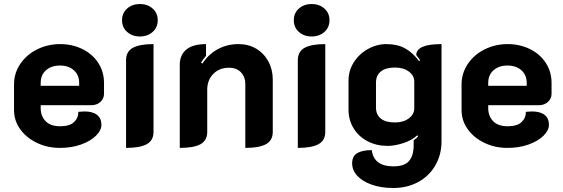

<svg xmlns="http://www.w3.org/2000/svg" viewBox="-20 -729 2807 958"><path d="M50 -180V-308Q50 -364 81.5 -410.5Q113 -457 166 -483Q219 -509 280 -509Q340 -509 390.5 -484.5Q441 -460 470 -415.5Q499 -371 499 -315V-261Q499 -237 481 -220.5Q463 -204 435 -204H183V-190Q183 -150 207.5 -124.5Q232 -99 280 -99Q327 -99 349 -119.5Q371 -140 371 -171Q391 -173 401 -173Q442 -173 464 -156Q486 -139 486 -106Q486 -79 459 -52Q432 -25 384.5 -8Q337 9 279 9Q217 9 164.5 -16Q112 -41 81 -84Q50 -127 50 -180ZM375 -301V-315Q375 -355 348.5 -378.5Q322 -402 279 -402Q236 -402 209.5 -378.5Q183 -355 183 -315V-301Z M589 -628Q589 -664 614.5 -686.5Q640 -709 678 -709Q716 -709 741.5 -686.5Q767 -664 767 -628Q767 -592 741.5 -569.5Q716 -547 678 -547Q640 -547 614.5 -569.5Q589 -592 589 -628ZM609 -429Q609 -472 643 -490.5Q677 -509 746 -509V-71Q746 -28 712 -9.5Q678 9 609 9Z M877 -405Q877 -455 910 -482Q943 -509 1008 -509V-450Q993 -434 983 -416L990 -412Q1020 -458 1066.5 -483.5Q1113 -509 1170 -509Q1220 -509 1258.5 -486Q1297 -463 1319 -422.5Q1341 -382 1341 -332V-71Q1341 -28 1307 -9.5Q1273 9 1204 9V-311Q1204 -345 1182.5 -368Q1161 -391 1122 -391Q1074 -391 1044 -360Q1014 -329 1014 -282V-71Q1014 -28 980.5 -9.5Q947 9 877 9Z M1446 -628Q1446 -664 1471.5 -686.5Q1497 -709 1535 -709Q1573 -709 1598.5 -686.5Q1624 -664 1624 -628Q1624 -592 1598.5 -569.5Q1573 -547 1535 -547Q1497 -547 1471.5 -569.5Q1446 -592 1446 -628ZM1466 -429Q1466 -472 1500 -490.5Q1534 -509 1603 -509V-71Q1603 -28 1569 -9.5Q1535 9 1466 9Z M1737 86Q1737 50 1762.5 35Q1788 20 1835 20Q1845 101 1943 101Q1999 101 2021.5 73.5Q2044 46 2044 -3V-29Q2061 -41 2066 -49L2062 -54Q2036 -29 1992.5 -15Q1949 -1 1914 -1Q1859 -1 1814.5 -24Q1770 -47 1744.5 -88.5Q1719 -130 1719 -182V-327Q1719 -377 1745.5 -418.5Q1772 -460 1816 -484.5Q1860 -509 1908 -509Q1963 -509 2001.5 -487.5Q2040 -466 2071 -424L2076 -428Q2071 -437 2057 -454Q2057 -509 2183 -509V-24Q2183 43 2152 96.5Q2121 150 2066 179.5Q2011 209 1943 209Q1882 209 1835 192.5Q1788 176 1762.5 148Q1737 120 1737 86ZM2047 -188V-322Q2047 -352 2020 -372Q1993 -392 1951 -392Q1905 -392 1880.5 -372.5Q1856 -353 1856 -317V-192Q1856 -157 1880 -137.5Q1904 -118 1951 -118Q1993 -118 2020 -138.5Q2047 -159 2047 -188Z M2283 -180V-308Q2283 -364 2314.5 -410.5Q2346 -457 2399 -483Q2452 -509 2513 -509Q2573 -509 2623.5 -484.5Q2674 -460 2703 -415.5Q2732 -371 2732 -315V-261Q2732 -237 2714 -220.5Q2696 -204 2668 -204H2416V-190Q2416 -150 2440.5 -124.5Q2465 -99 2513 -99Q2560 -99 2582 -119.5Q2604 -140 2604 -171Q2624 -173 2634 -173Q2675 -173 2697 -156Q2719 -139 2719 -106Q2719 -79 2692 -52Q2665 -25 2617.5 -8Q2570 9 2512 9Q2450 9 2397.5 -16Q2345 -41 2314 -84Q2283 -127 2283 -180ZM2608 -301V-315Q2608 -355 2581.5 -378.5Q2555 -402 2512 -402Q2469 -402 2442.5 -378.5Q2416 -355 2416 -315V-301Z"/></svg>

Font: K2D ExtraBold
Style: Regular
Weight: 800
Designer: Katatrad Aksorn Co.,Ltd.
Foundry: Cadson Demak Co.,Ltd.
Version: Version 1.000; ttfautohint (v1.6)